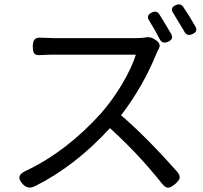

<svg xmlns="http://www.w3.org/2000/svg" viewBox="-20 -852 947 896"><path d="M87 8Q48 -32 101 -55Q291 -145 452 -324Q503 -382 549 -458Q596 -538 614 -597H423H232Q210 -597 170 -595Q148 -593 140 -602Q133 -611 133 -635Q133 -659 142 -668.5Q151 -678 175 -676Q215 -674 232 -674H611Q639 -674 658 -677Q684 -683 710 -663L712 -661Q734 -644 719 -621Q718 -618 714.5 -611.5Q711 -605 710 -602Q683 -534 641 -459Q594 -377 545 -314Q661 -215 808 -49Q821 -33 818 -20Q815 -8 796.5 7.5Q778 23 765 24Q751 24 737 6Q624 -136 493 -254Q331 -77 143 17Q110 33 87 8ZM726 -668Q705 -710 676 -756Q660 -780 689 -794Q711 -804 723 -786Q733 -771 753 -737Q771 -707 779 -693Q792 -669 764 -657Q738 -646 726 -668ZM840 -705Q839 -706 838 -709Q822 -736 813 -750Q805 -764 789 -790Q771 -815 800 -828Q822 -838 835 -820Q868 -771 892 -728Q905 -705 878.5 -693Q852 -681 840 -705Z"/></svg>

Font: GenSenRounded TW R
Style: Regular
Weight: 400
Version: Version 1.501;PS 1;hotconv 16.6.51;makeotf.lib2.5.65220